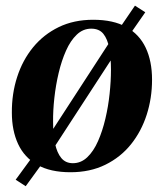

<svg xmlns="http://www.w3.org/2000/svg" viewBox="-20 -597 580 680"><path d="M71 62.5 35.5 39.5 90 -35 154.5 -119 365 -443 405.5 -500 458 -577 494.5 -553.5 442 -478 375 -387.5 165.5 -65.5 125.5 -12.5ZM310 -527Q381.5 -527 427.5 -501.2Q473.5 -475.5 496 -428Q518.5 -380.5 518.5 -314.5Q518.5 -249.5 499.5 -190.5Q480.5 -131.5 443.8 -85.8Q407 -40 353 -13.5Q299 13 229.5 13Q158.5 13 112.5 -13Q66.5 -39 44.2 -86.8Q22 -134.5 22 -198Q21.5 -265 40.8 -324.5Q60 -384 97.2 -429.5Q134.5 -475 188 -501Q241.5 -527 310 -527ZM303 -495.5Q274 -495.5 251.8 -474.2Q229.5 -453 213.8 -417.5Q198 -382 187.8 -338.8Q177.5 -295.5 172.5 -250Q167.5 -204.5 168 -165Q168 -121 175 -88.2Q182 -55.5 197.2 -37.2Q212.5 -19 238 -19Q267 -19 289.2 -40.2Q311.5 -61.5 327.2 -97.2Q343 -133 353.2 -176.5Q363.5 -220 368.2 -265Q373 -310 373 -350Q373 -393 367 -425.8Q361 -458.5 346.2 -477Q331.5 -495.5 303 -495.5Z"/></svg>

Font: Merriweather 120pt
Style: Bold Italic
Weight: 700
Italic angle: -7.8°
Version: Version 2.101